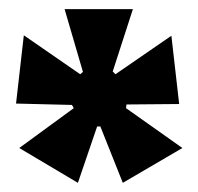

<svg xmlns="http://www.w3.org/2000/svg" viewBox="-20 -711 433 419"><path d="M150 -312 22 -388 141 -475 137 -482 15 -485 32 -634 155 -549 161 -554 121 -691H270L226 -555L232 -549L354 -633L371 -484L256 -483L255 -475L378 -388L248 -312L199 -435H192Z"/></svg>

Font: Bricolage Grotesque 48pt Condensed ExtraBold
Style: Regular
Weight: 800
Width: 3
Designer: Mathieu Triay
Foundry: Atelier Triay
Version: Version 1.001;gftools[0.9.33.dev8+g029e19f]